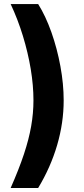

<svg xmlns="http://www.w3.org/2000/svg" viewBox="-20 -792 417 948"><path d="M32.6 136.2Q73.5 43.4 98.1 -30.6Q122.7 -104.7 133.9 -169Q145.2 -233.4 145.2 -296.4Q145.2 -369.8 131.8 -450.9Q118.3 -531.9 93.2 -614.2Q68.1 -696.4 32.6 -772H168.4Q205.3 -713.2 233.8 -632.8Q262.2 -552.4 278.3 -464.7Q294.4 -377.1 294.4 -296.4Q294.4 -185.9 262.2 -75.8Q230 34.3 168.4 136.2Z"/></svg>

Font: Adwaita Sans
Style: Regular
Weight: 400
Designer: Rasmus Andersson
Foundry: rsms
Version: Version 4.001;git-9221beed3